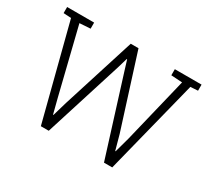

<svg xmlns="http://www.w3.org/2000/svg" viewBox="-138 -942 1281 1173"><g transform="rotate(30 503.0 -355.5)"><path d="M484.4 -546.4 312 0H256.3L85.4 -664.6L31.2 -668V-710.9H221.7V-668L145.5 -663.1L259.3 -200.7L285.6 -98.1H288.6L318.4 -200.2L480 -710.9H534.7L696.8 -200.2L725.6 -95.7H728.5L757.3 -200.2L869.6 -663.1L791 -668V-710.9H979.5V-668L927.2 -664.6L759.8 0H701.7L530.3 -546.4L508.3 -617.7H505.4Z"/></g></svg>

Font: Hanuman Light
Style: Regular
Weight: 300
Designer: Danh Hong
Version: Version 8.002; ttfautohint (v1.8.3)